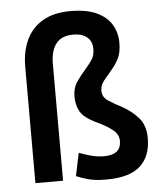

<svg xmlns="http://www.w3.org/2000/svg" viewBox="-55 -824 755 885"><g transform="rotate(-5 322.5 -382.0)"><path d="M401 12Q348 12 314.5 2Q281 -8 263 -16L285 -122Q303 -115 335 -105.5Q367 -96 401 -96Q479 -96 479 -160Q479 -190 452.5 -211.5Q426 -233 381 -254Q321 -282 304.5 -313Q288 -344 288 -381Q288 -421 307 -449Q326 -477 352 -506Q372 -529 383 -547Q394 -565 394 -594Q394 -629 370.5 -648Q347 -667 308 -667Q253 -667 227.5 -634Q202 -601 202 -541V0H74V-540Q74 -609 99 -662.5Q124 -716 175 -746Q226 -776 303 -776Q378 -776 425 -754Q472 -732 494 -694.5Q516 -657 516 -612Q516 -568 503 -541Q490 -514 470 -491Q447 -464 430.5 -443.5Q414 -423 414 -397Q414 -368 441.5 -350Q469 -332 506 -313Q547 -290 577.5 -255.5Q608 -221 608 -161Q608 -78 558.5 -33Q509 12 401 12Z"/></g></svg>

Font: Ubuntu Sans
Style: Bold
Weight: 700
Designer: Dalton Maag Ltd
Foundry: Dalton Maag Ltd
Version: Version 1.006; ttfautohint (v1.8.4.7-5d5b)